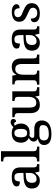

<svg xmlns="http://www.w3.org/2000/svg" viewBox="1364 -2164 1040 3808"><g transform="rotate(-90 1884.0 -260.0)"><path d="M204 10Q138 10 93.5 -29.5Q49 -69 49 -151Q49 -231 105 -269.5Q161 -308 276 -312L358 -315V-373Q358 -409 352.5 -436Q347 -463 329 -478.5Q311 -494 274 -494Q221 -494 205 -463Q189 -432 189 -385Q141 -385 116 -399.5Q91 -414 91 -449Q91 -484 116 -505.5Q141 -527 183.5 -537Q226 -547 278 -547Q373 -547 420.5 -508Q468 -469 468 -375V-117Q468 -75 482 -60Q496 -45 530 -45H533V0H384L367 -81H358Q337 -54 317 -33.5Q297 -13 271 -1.5Q245 10 204 10ZM236 -55Q292 -55 325 -92Q358 -129 358 -191V-270L299 -267Q222 -264 192 -233.5Q162 -203 162 -146Q162 -55 236 -55Z M587 0V-45H600Q620 -45 638 -50Q656 -55 667.5 -69.5Q679 -84 679 -115V-649Q679 -678 667.5 -692Q656 -706 638 -710.5Q620 -715 600 -715H587V-760H789V-115Q789 -84 800 -69.5Q811 -55 829 -50Q847 -45 868 -45H880V0Z M1127 240Q1019 240 965.5 202.5Q912 165 912 96Q912 39 949 9Q986 -21 1040 -29Q1018 -38 999 -59Q980 -80 980 -113Q980 -144 998 -166.5Q1016 -189 1052 -210Q1008 -227 983 -268Q958 -309 958 -362Q958 -448 1006 -497.5Q1054 -547 1152 -547Q1188 -547 1219.5 -537Q1251 -527 1267 -514Q1285 -534 1309.5 -551.5Q1334 -569 1366 -569Q1398 -569 1413.5 -553Q1429 -537 1429 -516Q1429 -494 1416 -478Q1403 -462 1371 -462Q1371 -476 1363 -487Q1355 -498 1337 -498Q1314 -498 1296 -487Q1314 -465 1326 -435Q1338 -405 1338 -364Q1338 -289 1292.5 -240Q1247 -191 1152 -191Q1140 -191 1123.5 -192.5Q1107 -194 1098 -196Q1080 -187 1067 -172Q1054 -157 1054 -136Q1054 -118 1066 -109Q1078 -100 1112 -100H1227Q1319 -100 1359 -58Q1399 -16 1399 51Q1399 138 1332.5 189Q1266 240 1127 240ZM1149 -242Q1195 -242 1213.5 -272.5Q1232 -303 1232 -365Q1232 -429 1213 -462Q1194 -495 1148 -495Q1103 -495 1083.5 -461Q1064 -427 1064 -364Q1064 -303 1084 -272.5Q1104 -242 1149 -242ZM1129 188Q1197 188 1236 173.5Q1275 159 1291 133Q1307 107 1307 73Q1307 31 1282.5 16Q1258 1 1211 1H1108Q1082 1 1058 8Q1034 15 1018.5 34Q1003 53 1003 91Q1003 134 1030.5 161Q1058 188 1129 188Z M1708 10Q1629 10 1586.5 -37Q1544 -84 1544 -187V-422Q1544 -466 1521.5 -478.5Q1499 -491 1466 -491H1463V-536H1654V-198Q1654 -133 1674 -96.5Q1694 -60 1751 -60Q1812 -60 1839.5 -103.5Q1867 -147 1867 -219V-421Q1867 -467 1843.5 -479Q1820 -491 1788 -491H1785V-536H1977V-111Q1977 -67 2000 -56Q2023 -45 2055 -45H2059V0H1889L1874 -78H1869Q1838 -23 1797 -6.5Q1756 10 1708 10Z M2109 0V-45H2115Q2149 -45 2172.5 -57.5Q2196 -70 2196 -116V-424Q2196 -467 2173.5 -479Q2151 -491 2118 -491H2114V-536H2289L2302 -458H2307Q2338 -514 2376 -530.5Q2414 -547 2462 -547Q2541 -547 2585 -500.5Q2629 -454 2629 -352V-117Q2629 -70 2648.5 -57.5Q2668 -45 2702 -45H2707V0H2519V-341Q2519 -406 2496.5 -441.5Q2474 -477 2418 -477Q2376 -477 2351.5 -454.5Q2327 -432 2316.5 -395.5Q2306 -359 2306 -317V-111Q2306 -68 2328.5 -56.5Q2351 -45 2384 -45H2388V0Z M2938 10Q2872 10 2827.5 -29.5Q2783 -69 2783 -151Q2783 -231 2839 -269.5Q2895 -308 3010 -312L3092 -315V-373Q3092 -409 3086.5 -436Q3081 -463 3063 -478.5Q3045 -494 3008 -494Q2955 -494 2939 -463Q2923 -432 2923 -385Q2875 -385 2850 -399.5Q2825 -414 2825 -449Q2825 -484 2850 -505.5Q2875 -527 2917.5 -537Q2960 -547 3012 -547Q3107 -547 3154.5 -508Q3202 -469 3202 -375V-117Q3202 -75 3216 -60Q3230 -45 3264 -45H3267V0H3118L3101 -81H3092Q3071 -54 3051 -33.5Q3031 -13 3005 -1.5Q2979 10 2938 10ZM2970 -55Q3026 -55 3059 -92Q3092 -129 3092 -191V-270L3033 -267Q2956 -264 2926 -233.5Q2896 -203 2896 -146Q2896 -55 2970 -55Z M3523 10Q3438 10 3393 -18.5Q3348 -47 3348 -99Q3348 -128 3360 -143Q3372 -158 3389 -164Q3406 -170 3419 -170Q3419 -115 3444.5 -78Q3470 -41 3527 -41Q3580 -41 3607 -65Q3634 -89 3634 -126Q3634 -150 3623.5 -166Q3613 -182 3586 -197Q3559 -212 3511 -232Q3459 -254 3424.5 -275.5Q3390 -297 3373 -326.5Q3356 -356 3356 -400Q3356 -471 3409.5 -508.5Q3463 -546 3551 -546Q3629 -546 3667 -518Q3705 -490 3705 -454Q3705 -425 3685 -408Q3665 -391 3625 -391Q3625 -441 3603.5 -469Q3582 -497 3538 -497Q3492 -497 3469.5 -476.5Q3447 -456 3447 -422Q3447 -397 3459.5 -380.5Q3472 -364 3499.5 -349.5Q3527 -335 3575 -317Q3650 -287 3687.5 -251Q3725 -215 3725 -152Q3725 -73 3670 -31.5Q3615 10 3523 10Z"/></g></svg>

Font: Noto Serif Tamil Medium
Style: Regular
Weight: 500
Designer: Indian Type Foundry, Tom Grace, and the Monotype Design Team
Foundry: Monotype Imaging Inc.
Version: Version 2.004; ttfautohint (v1.8.4.7-5d5b)